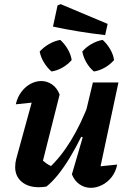

<svg xmlns="http://www.w3.org/2000/svg" viewBox="-20 -896 621 924"><path d="M267 -441 184 -112 173 -136Q188 -120 205 -108.5Q222 -97 240 -92L214 -86Q271 -138 320.5 -218.5Q370 -299 412 -410L425 -359Q400 -297 372 -240Q344 -183 315 -135.5Q286 -88 257.5 -53Q229 -18 203 2Q184 5 167 5Q115 5 84 -21.5Q53 -48 53 -92Q53 -112 58 -131L150 -466L216 -410Q171 -406 132 -402Q93 -398 56 -394Q64 -429 83 -454Q102 -479 127 -492.5Q152 -506 179 -506Q206 -506 230 -490Q254 -474 267 -441ZM326 -57 378 -235 365 -240 427 -499H550L450 -31L425 -92Q457 -95 485.5 -98Q514 -101 544 -104Q537 -69 517.5 -44Q498 -19 471 -5.5Q444 8 417 8Q388 8 363.5 -8.5Q339 -25 326 -57ZM486 -727Q418 -735 357 -745Q296 -755 235 -768L257 -870L272 -876L498 -781ZM228 -552Q207 -570 191.5 -595.5Q176 -621 171 -648Q190 -669 216 -684Q242 -699 270 -704Q291 -685 306 -659.5Q321 -634 325 -607Q307 -586 281 -571Q255 -556 228 -552ZM432 -552Q411 -569 396 -595Q381 -621 376 -648Q394 -669 420 -684Q446 -699 474 -704Q495 -685 510 -659.5Q525 -634 529 -607Q511 -586 485 -571Q459 -556 432 -552Z"/></svg>

Font: Piazzolla Thin ExtraBold
Style: Italic
Weight: 800
Italic angle: -11.3°
Version: Version 2.005